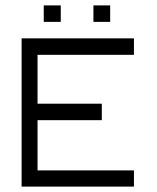

<svg xmlns="http://www.w3.org/2000/svg" viewBox="-20 -740 580 711"><path d="M60 -598H476V-537H119V-356H357V-295H119V-109H476V-49H60ZM142 -720H205V-659H142ZM326 -720H388V-659H326Z"/></svg>

Font: 3270 Nerd Font Mono
Style: Regular
Weight: 400
Monospace: yes
Version: Version 3.0.1;Nerd Fonts 3.0.0